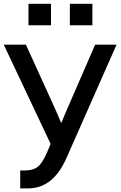

<svg xmlns="http://www.w3.org/2000/svg" viewBox="-22 -997 644 1024"><path d="M129.9 -862.3V-976.6H250V-862.3ZM350.6 -862.3V-976.6H470.7V-862.3ZM-2 -758.8H116.2L250 -464.8Q274.4 -413.1 303.7 -342.8H305.7Q327.1 -395.5 356.4 -461.9L485.4 -758.8H599.6L333 -155.3Q261.7 7.8 127.9 7.8H85.9V-87.9H110.4Q154.3 -87.9 178.7 -106.9Q203.1 -126 227.5 -180.7L248 -229.5Z"/></svg>

Font: Gothic A1 SemiBold
Style: Regular
Weight: 600
Version: Version 2.50